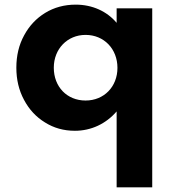

<svg xmlns="http://www.w3.org/2000/svg" viewBox="-20 -548 766 828"><path d="M636.5 260V-512H483V-449.5C441 -499.5 378 -528 306.5 -528C257.5 -528 213.5 -516 175 -492.5C136.5 -469 106 -436.5 84 -395.5C61.5 -354.5 50.5 -308 50.5 -256C50.5 -204.5 61.5 -158.5 83.5 -117.5C105.5 -76 135.5 -43.5 174 -20C212 4 255 16 303 16C373 16 437 -14 483 -67.5V260ZM349 -114.5C269 -114.5 212 -173.5 212 -256C212 -337.5 271 -397.5 349 -397.5C428.5 -397.5 486.5 -337 486.5 -255.5C486.5 -174 428.5 -114.5 349 -114.5Z"/></svg>

Font: Spartan
Style: Bold
Weight: 700
Designer: Matt Bailey, Mirko Velimirovic
Foundry: Matt Bailey
Version: Version 1.003